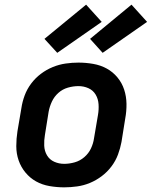

<svg xmlns="http://www.w3.org/2000/svg" viewBox="-20 -797 652 825"><path d="M256 8Q224 8 192.5 2.5Q161 -3 135 -17.5Q109 -32 89.5 -55.5Q70 -79 60 -108Q50 -137 50 -169Q50 -201 55 -233L72 -333Q76 -360 86 -387Q96 -414 114 -438Q132 -462 156 -480Q180 -498 207 -509Q234 -520 262 -524Q290 -528 317 -528Q349 -528 380.5 -522.5Q412 -517 438.5 -502.5Q465 -488 484.5 -464.5Q504 -441 513.5 -412Q523 -383 523.5 -351Q524 -319 518 -287L502 -187Q497 -160 487 -133Q477 -106 459 -82Q441 -58 417 -40Q393 -22 366.5 -11Q340 0 311.5 4Q283 8 256 8ZM256 -93Q278 -93 301 -99.5Q324 -106 342.5 -122Q361 -138 371 -159.5Q381 -181 384 -203L401 -303Q405 -326 403.5 -349Q402 -372 391 -390.5Q380 -409 360 -418Q340 -427 317 -427Q295 -427 272 -420.5Q249 -414 231 -398Q213 -382 203 -360.5Q193 -339 189 -317L173 -217Q169 -194 170 -171Q171 -148 182 -129.5Q193 -111 213 -102Q233 -93 256 -93ZM421 -570 367 -630 545 -777 612 -703ZM226 -570 171 -630 350 -777 417 -703Z"/></svg>

Font: Iosevka Extended Oblique
Style: Bold
Weight: 700
Width: 7
Italic angle: -9°
Monospace: yes
Designer: Belleve Invis
Foundry: Belleve Invis
Version: Version 32.5.0; ttfautohint (v1.8.4)